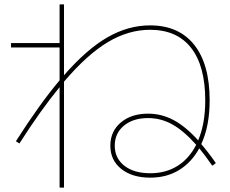

<svg xmlns="http://www.w3.org/2000/svg" viewBox="-20 -795 1040 870"><path d="M480 -135Q480 -200 527.5 -240Q575 -280 651 -280Q712 -280 766.5 -251Q821 -222 878 -159Q910 -234 910 -340Q910 -496 846 -578Q782 -660 660 -660Q562 -660 468.5 -604Q375 -548 270 -425V55H250V-400Q165 -297 68 -145L52 -155Q159 -323 250 -431V-580H30V-600H250V-775H270V-454Q373 -572 467 -626Q561 -680 660 -680Q790 -680 860 -592Q930 -504 930 -340Q930 -224 892 -142Q928 -100 958 -56L942 -44Q907 -94 883 -123Q848 -59 791.5 -24.5Q735 10 661 10Q579 10 529.5 -29.5Q480 -69 480 -135ZM661 -10Q731 -10 784 -43Q837 -76 869 -139Q812 -203 760.5 -231.5Q709 -260 651 -260Q583 -260 541.5 -225.5Q500 -191 500 -135Q500 -78 543.5 -44Q587 -10 661 -10Z"/></svg>

Font: Enso Thin
Style: Regular
Weight: 100
Designer: Coji Morishita
Foundry: UNDERFOREST DESIGN
Version: Version 1.000